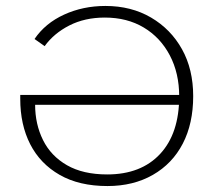

<svg xmlns="http://www.w3.org/2000/svg" viewBox="-20 -614 717 645"><path d="M341 11Q246 11 180.5 -26.5Q115 -64 81.5 -129.5Q48 -195 48 -282V-295H596V-262H98Q98 -197 124.5 -143.5Q151 -90 205 -59Q259 -28 340 -28Q454 -28 518 -97Q582 -166 582 -290Q582 -368 550.5 -428Q519 -488 463 -521.5Q407 -555 332 -555Q265 -555 213 -528.5Q161 -502 130 -459L96 -483Q132 -536 195.5 -565Q259 -594 334 -594Q421 -594 487.5 -555Q554 -516 591.5 -448.5Q629 -381 629 -291Q629 -199 594 -131.5Q559 -64 493.5 -26.5Q428 11 341 11Z"/></svg>

Font: Rokkitt ExtraLight
Style: Regular
Weight: 250
Version: Version 3.103